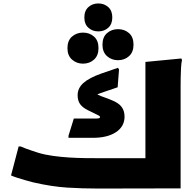

<svg xmlns="http://www.w3.org/2000/svg" viewBox="-20 -1093 1139 1113"><path d="M1027 -1 548 0Q458 0 369.5 -5.5Q281 -11 172 -36Q153 -41 128 -48Q103 -55 80 -62.5Q57 -70 44 -76L88 -244H100Q111 -239 130.5 -231.5Q150 -224 169.5 -218Q189 -212 200 -208Q239 -196 286 -189.5Q333 -183 381 -180Q429 -177 472.5 -176.5Q516 -176 548 -176H823V-734L1031 -754L1035 -746Q1031 -728 1029.5 -701Q1028 -674 1027.5 -646Q1027 -618 1027 -598ZM626 -513Q667 -497 684.5 -474Q702 -451 702 -417Q702 -360 652.5 -327Q603 -294 517 -294H377V-306L408 -406H540Q560 -406 560 -414Q560 -419 554.5 -422Q549 -425 541 -429L488 -455Q458 -470 444 -490Q430 -510 430 -541Q430 -582 463.5 -612Q497 -642 568 -667L664 -700L670 -690L662 -587L594 -564Q577 -558 565 -554Q553 -550 544 -546Q555 -540 566.5 -535.5Q578 -531 590 -527ZM550 -911Q516 -911 492.5 -932Q469 -953 469 -992Q469 -1031 492.5 -1052Q516 -1073 550 -1073Q584 -1073 607.5 -1052Q631 -1031 631 -992Q631 -953 607.5 -932Q584 -911 550 -911ZM664 -744Q627 -744 600.5 -767.5Q574 -791 574 -834Q574 -878 600.5 -901Q627 -924 664 -924Q702 -924 728 -901Q754 -878 754 -834Q754 -791 728 -767.5Q702 -744 664 -744ZM461 -724Q424 -724 397.5 -747.5Q371 -771 371 -814Q371 -858 397.5 -881Q424 -904 461 -904Q499 -904 525 -881Q551 -858 551 -814Q551 -771 525 -747.5Q499 -724 461 -724Z"/></svg>

Font: Kufam Black
Style: Italic
Weight: 900
Italic angle: -11°
Designer: Artur Schmal
Foundry: Original Type
Version: Version 1.301; ttfautohint (v1.8.3)